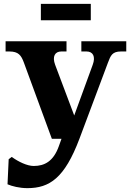

<svg xmlns="http://www.w3.org/2000/svg" viewBox="-20 -720 684 996"><path d="M104 -395 249 0H299L285 39C257 117 211 141 155 141C121 141 75 119 41 94L25 106L19 236C42 246 81 256 122 256C237 256 315 204 392 0L540 -395C554 -432 562 -453 608 -453H635V-506H402V-453H429C462 -453 477 -427 461 -384L365 -121L266 -384C250 -427 265 -453 298 -453H325V-506H9V-453H28C76 -453 90 -433 104 -395ZM192 -615H451V-700H192Z"/></svg>

Font: LT Superior Serif ExtraBold
Style: Regular
Weight: 800
Designer: Daniel Lyons
Foundry: LyonsType
Version: Version 2.120;FEAKit 1.0